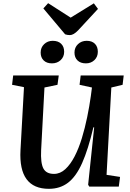

<svg xmlns="http://www.w3.org/2000/svg" viewBox="-20 -1175 820 1209"><path d="M651 -74 736 -61 728 0H542L535 -12L573 -373H568Q535 -233 497 -148Q459 -63 408.5 -24.5Q358 14 288 14Q96 14 109 -229L131 -626L56 -641L63 -700H350L342 -641L260 -624L239 -230Q235 -149 253 -114.5Q271 -80 320 -80Q359 -80 391.5 -110Q424 -140 450 -190.5Q476 -241 495.5 -305Q515 -369 529 -437.5Q543 -506 552 -570L559 -624L481 -641L488 -700H759L752 -641L681 -624ZM449 -844Q449 -876 471 -897Q493 -918 526 -918Q559 -918 577.5 -899.5Q596 -881 596 -849Q596 -817 574.5 -796.5Q553 -776 521 -776Q487 -776 468 -794.5Q449 -813 449 -844ZM236 -844Q236 -876 258 -897Q280 -918 312 -918Q346 -918 365 -899.5Q384 -881 384 -849Q384 -817 362 -796.5Q340 -776 307 -776Q274 -776 255 -794.5Q236 -813 236 -844ZM253 -1122 283 -1155 425 -1064 571 -1154 597 -1119 472 -984Q443 -954 420 -954Q404 -954 390 -959Z"/></svg>

Font: Literata 12pt SemiBold
Style: Italic
Weight: 600
Italic angle: -2°
Designer: Latin by Veronika Burian and Jose Scaglione. Greek by Irene Vlachou. Cyrillic by Vera Evstafieva
Foundry: TypeTogether
Version: Version 3.002